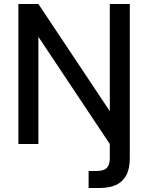

<svg xmlns="http://www.w3.org/2000/svg" viewBox="-20 -720 741 960"><path d="M72 0V-700H172L529 -164V-700H629V72Q629 124 611 157Q593 190 559.5 205Q526 220 477 220H423V135H462Q498 135 513.5 120Q529 105 529 71V0L172 -536V0Z"/></svg>

Font: DM Sans 24pt Medium
Style: Regular
Weight: 500
Designer: Colophon Foundry, Jonny Pinhorn
Foundry: Colophon Foundry
Version: Version 4.004;gftools[0.9.30]